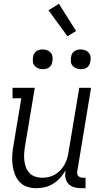

<svg xmlns="http://www.w3.org/2000/svg" viewBox="-20 -982 540 1010"><path d="M171 8Q145 8 121.5 0Q98 -8 82 -26Q66 -44 57.5 -67Q49 -90 46 -115Q43 -140 44.5 -166Q46 -192 51 -218L92 -465H46V-520H163L111 -209Q108 -190 107 -171Q106 -152 108.5 -134Q111 -116 117.5 -99.5Q124 -83 136.5 -70.5Q149 -58 166.5 -52.5Q184 -47 202 -47Q219 -47 237 -51Q255 -55 270.5 -64.5Q286 -74 299 -88Q312 -102 320.5 -118Q329 -134 334 -151Q339 -168 341 -185L397 -520H459L387 -84Q385 -76 386 -69Q387 -62 391 -57Q395 -52 402 -49.5Q409 -47 416 -47H430V8H407Q388 8 370 3Q352 -2 340 -15Q328 -28 324.5 -46.5Q321 -65 325 -84V-86Q313 -65 297 -47Q281 -29 260.5 -16Q240 -3 217 2.5Q194 8 171 8ZM405 -618Q392 -618 381 -622.5Q370 -627 362 -636Q354 -645 353 -657.5Q352 -670 354 -683Q355 -691 359.5 -699.5Q364 -708 371.5 -713Q379 -718 387.5 -720Q396 -722 404 -722Q417 -722 428.5 -717.5Q440 -713 447.5 -704Q455 -695 456.5 -682.5Q458 -670 455 -657Q454 -649 449.5 -640.5Q445 -632 438 -627Q431 -622 422 -620Q413 -618 405 -618ZM205 -618Q192 -618 181 -622.5Q170 -627 162 -636Q154 -645 153 -657.5Q152 -670 154 -683Q155 -691 159.5 -699.5Q164 -708 171.5 -713Q179 -718 187.5 -720Q196 -722 204 -722Q217 -722 228.5 -717.5Q240 -713 247.5 -704Q255 -695 256.5 -682.5Q258 -670 255 -657Q254 -649 249.5 -640.5Q245 -632 238 -627Q231 -622 222 -620Q213 -618 205 -618ZM335 -791 235 -928 290 -962 380 -819Z"/></svg>

Font: Iosevka Curly Slab Light
Style: Italic
Weight: 300
Italic angle: -9°
Monospace: yes
Designer: Belleve Invis
Foundry: Belleve Invis
Version: Version 22.1.2; ttfautohint (v1.8.4)